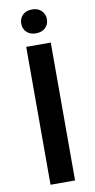

<svg xmlns="http://www.w3.org/2000/svg" viewBox="-99 -934 482 975"><g transform="rotate(-10 142.5 -446.5)"><path d="M140.6 -893.1Q170.9 -893.1 189 -875.5Q207 -857.9 207 -831.1Q207 -804.7 189 -787.4Q170.9 -770 140.6 -770Q109.9 -770 92.3 -787.4Q74.7 -804.7 74.7 -831.1Q74.7 -857.9 92.3 -875.5Q109.9 -893.1 140.6 -893.1ZM205.6 0H79.1V-710.9H205.6Z"/></g></svg>

Font: Robert Sans
Style: Bold
Weight: 700
Designer: Christian Robertson (extended by Adam Twardoch)
Foundry: Google
Version: Version 12.135;April 2, 2019;FontCreator 11.5.0.2425 64-bit;